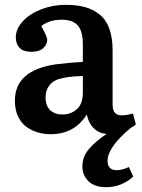

<svg xmlns="http://www.w3.org/2000/svg" viewBox="-20 -545 590 800"><path d="M466.8 164.1Q488.3 164.1 517.1 150.9L535.2 190.9Q485.8 234.9 422.9 234.9Q374 234.9 348.6 210Q323.2 185.1 323.2 147.9Q323.2 107.9 351.1 75.4Q378.9 43 423.8 13.2Q390.6 9.8 369.6 -11.5Q348.6 -32.7 341.8 -67.9Q290 14.2 190.9 14.2Q161.1 14.2 135.3 6.1Q109.4 -2 88.1 -18.1Q66.9 -34.2 54.4 -61.8Q42 -89.4 42 -125Q42 -252 211.9 -276.9Q276.4 -284.7 325.2 -287.1V-359.9Q325.2 -415 304 -439Q282.7 -462.9 237.8 -462.9Q184.6 -462.9 151.9 -436Q176.8 -392.6 176.8 -379.9Q176.8 -359.9 160.2 -344.5Q143.6 -329.1 109.9 -329.1Q77.6 -329.1 61.8 -345.5Q45.9 -361.8 45.9 -389.2Q45.9 -424.8 75 -456.3Q104 -487.8 152.1 -506.3Q200.2 -524.9 253.9 -524.9Q298.8 -524.9 332.5 -515.9Q366.2 -506.8 393.6 -485.8Q420.9 -464.8 435.1 -426.8Q449.2 -388.7 449.2 -334V-108.9Q449.2 -77.1 468 -68.1Q486.8 -59.1 534.2 -71.8L545.9 -26.9Q537.6 -18.6 524.9 -12.2Q428.2 68.4 428.2 125Q428.2 164.1 466.8 164.1ZM325.2 -159.2V-228Q282.2 -228 244.1 -220.2Q207 -213.9 188.5 -192.4Q169.9 -170.9 169.9 -139.2Q169.9 -104 189.2 -85.9Q208.5 -67.9 240.2 -67.9Q274.9 -67.9 300 -89.8Q325.2 -111.8 325.2 -159.2Z"/></svg>

Font: Literata Book SemiBold
Style: Regular
Weight: 600
Designer: Latin by Veronika Burian and Jose Scaglione. Greek by Irene Vlachou. Cyrillic by Vera Evstafieva
Foundry: TypeTogether
Version: Version 2.003;PS 002.003;hotconv 1.0.88;makeotf.lib2.5.64775